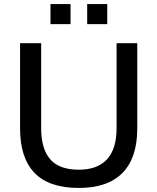

<svg xmlns="http://www.w3.org/2000/svg" viewBox="-20 -918 775 947"><path d="M369 9Q222 9 150.5 -65Q79 -139 79 -284V-705H183V-286Q183 -184 227.5 -132.5Q272 -81 369 -81Q461 -81 508 -132.5Q555 -184 555 -286V-705H657V-284Q657 -139 584 -65Q511 9 369 9ZM410 -799V-898H509V-799ZM229 -799V-898H328V-799Z"/></svg>

Font: Mulish ExtraLight SemiBold
Style: Regular
Weight: 600
Version: Version 3.603